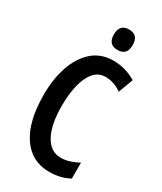

<svg xmlns="http://www.w3.org/2000/svg" viewBox="-229 -1006 928 1098"><g transform="rotate(30 234.5 -457.0)"><path d="M303 -622Q256 -622 226 -586.5Q196 -551 181.5 -490.5Q167 -430 167 -356Q167 -230 204.5 -161.5Q242 -93 309 -93Q340 -93 369 -102.5Q398 -112 425 -127V-22Q369 10 292 10Q176 10 111 -86Q46 -182 46 -357Q46 -462 74.5 -545Q103 -628 158.5 -676.5Q214 -725 295 -725Q375 -725 445 -683L409 -586Q385 -603 358.5 -612.5Q332 -622 303 -622ZM283 -924Q345 -924 345 -856Q345 -789 283 -789Q221 -789 221 -856Q221 -924 283 -924Z"/></g></svg>

Font: Noto Sans Lao UI ExtCond SemBd
Style: Regular
Weight: 600
Width: 2
Designer: Monotype Design Team
Foundry: Monotype Imaging Inc.
Version: Version 2.000; ttfautohint (v1.8.4.7-5d5b)